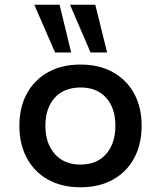

<svg xmlns="http://www.w3.org/2000/svg" viewBox="-20 -783 681 812"><path d="M321 9Q241 9 183 -23.5Q125 -56 93.5 -114.5Q62 -173 62 -251Q62 -329 93.5 -387Q125 -445 183 -477.5Q241 -510 320 -510Q400 -510 458 -477.5Q516 -445 547.5 -387Q579 -329 579 -251Q579 -173 547.5 -114.5Q516 -56 458 -23.5Q400 9 321 9ZM320 -87Q390 -87 429 -132Q468 -177 468 -251Q468 -326 429 -369.5Q390 -413 321 -413Q251 -413 211.5 -369.5Q172 -326 172 -251Q172 -177 211.5 -132Q251 -87 320 -87ZM363 -561 276 -763H383L433 -561ZM213 -561 125 -763H232L281 -561Z"/></svg>

Font: Nunito Sans 6pt SemiBold
Style: Regular
Weight: 600
Version: Version 3.101;gftools[0.9.27]